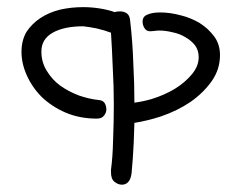

<svg xmlns="http://www.w3.org/2000/svg" viewBox="-20 -335 654 528"><path d="M90.8 -285.2Q114.3 -300.8 145.5 -308.6Q175.8 -315.4 209 -315.4Q232.4 -315.4 255.9 -311.5Q279.3 -307.6 294.9 -301.8Q302.7 -303.7 309.6 -303.7Q320.3 -303.7 328.1 -298.8Q336.9 -293 337.9 -278.3Q344.7 -220.7 346.7 -158.2Q349.6 -107.4 349.6 -52.7Q373 -55.7 396.5 -62.5Q431.6 -73.2 460.9 -90.8Q489.3 -108.4 507.8 -130.9Q526.4 -153.3 526.4 -177.7Q526.4 -196.3 516.6 -210Q505.9 -223.6 490.2 -232.4Q474.6 -242.2 455.1 -246.1Q435.5 -251 418 -251Q411.1 -251 405.3 -250L393.6 -249Q382.8 -249 377.9 -256.8Q372.1 -265.6 372.1 -275.4Q372.1 -290 385.7 -294.9Q398.4 -300.8 420.9 -300.8Q447.3 -300.8 476.6 -293Q504.9 -286.1 529.3 -271.5Q552.7 -256.8 569.3 -234.4Q585 -212.9 585 -183.6Q585 -144.5 562.5 -112.3Q540 -80.1 503.9 -54.7Q467.8 -30.3 421.9 -14.6Q385.7 -2.9 349.6 2.9Q348.6 32.2 347.7 57.6Q345.7 101.6 341.8 141.6Q339.8 157.2 333 165Q326.2 172.9 315.4 172.9Q304.7 172.9 294.9 165Q285.2 157.2 285.2 138.7V131.8Q290 96.7 291 49.8Q293 2 293 -47.9Q293 -98.6 290 -150.4Q288.1 -200.2 285.2 -245.1Q266.6 -252 246.1 -256.8Q226.6 -260.7 209 -262.7Q156.2 -262.7 125 -245.1Q93.8 -227.5 93.8 -193.4Q93.8 -164.1 108.4 -140.6Q123 -116.2 145.5 -99.6Q168.9 -83 197.3 -72.3Q225.6 -62.5 253.9 -59.6Q262.7 -58.6 267.6 -51.8Q272.5 -43.9 272.5 -34.2Q272.5 -24.4 265.6 -16.6Q259.8 -8.8 246.1 -8.8Q199.2 -8.8 160.2 -25.4Q122.1 -42 94.7 -68.4Q68.4 -94.7 53.7 -127.9Q39.1 -160.2 39.1 -192.4Q39.1 -223.6 52.7 -247.1Q67.4 -269.5 90.8 -285.2Z"/></svg>

Font: Hi Melody Cyrillic
Style: Regular
Weight: 400
Version: Version 0.90 April 10, 2018